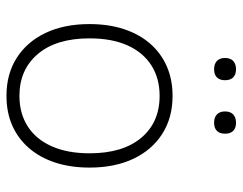

<svg xmlns="http://www.w3.org/2000/svg" viewBox="-96 -626 731 578"><g transform="rotate(90 269.0 -337.5)"><path d="M269 8Q203 8 154.5 -23Q106 -54 79.5 -110Q53 -166 53 -242Q53 -299 68 -345Q83 -391 111.5 -424Q140 -457 180 -474.5Q220 -492 269 -492Q335 -492 383.5 -461Q432 -430 458.5 -374Q485 -318 485 -242Q485 -185 470 -139Q455 -93 426.5 -60Q398 -27 358.5 -9.5Q319 8 269 8ZM269 -31Q322 -31 361 -56Q400 -81 421 -128.5Q442 -176 442 -242Q442 -342 395.5 -397.5Q349 -453 269 -453Q216 -453 177 -428Q138 -403 117 -356Q96 -309 96 -242Q96 -142 143 -86.5Q190 -31 269 -31ZM350 -617Q334 -617 325 -625.5Q316 -634 316 -650Q316 -666 325 -674.5Q334 -683 350 -683Q366 -683 374.5 -674.5Q383 -666 383 -650Q383 -634 374.5 -625.5Q366 -617 350 -617ZM189 -617Q173 -617 164 -625.5Q155 -634 155 -650Q155 -666 164 -674.5Q173 -683 189 -683Q205 -683 213.5 -674.5Q222 -666 222 -650Q222 -634 213.5 -625.5Q205 -617 189 -617Z"/></g></svg>

Font: Nunito ExtraLight
Style: Regular
Weight: 200
Designer: Vernon Adams
Foundry: Vernon Adams
Version: Version 3.602